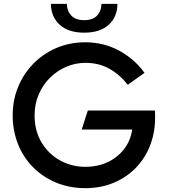

<svg xmlns="http://www.w3.org/2000/svg" viewBox="-20 -966 877 999"><path d="M424 13Q340 13 270.5 -16.5Q201 -46 150.5 -97.5Q100 -149 73 -218Q46 -287 46 -366Q46 -444 74 -513Q102 -582 153.5 -634.5Q205 -687 274 -716.5Q343 -746 424 -746Q519 -746 599 -703Q679 -660 732 -587L645 -525Q602 -579 548 -609Q494 -639 424 -639Q372 -639 324.5 -618.5Q277 -598 240 -561.5Q203 -525 181.5 -475Q160 -425 160 -366Q160 -284 197 -223.5Q234 -163 294 -130.5Q354 -98 424 -98Q488 -98 539.5 -122Q591 -146 625 -189.5Q659 -233 668 -292H405L437 -391H786Q787 -378 787 -369Q787 -360 787 -349Q786 -271 759 -204.5Q732 -138 683.5 -89.5Q635 -41 569 -14Q503 13 424 13ZM418 -796Q336 -796 290.5 -837.5Q245 -879 245 -946H328Q328 -910 350.5 -885.5Q373 -861 418 -861Q463 -861 485.5 -885.5Q508 -910 508 -946H591Q591 -879 546 -837.5Q501 -796 418 -796Z"/></svg>

Font: Kreadon Light
Style: Bold
Weight: 600
Designer: Reiya WATANABE
Foundry: StudioGnu
Version: Version 1.003; ttfautohint (v1.8.4.7-5d5b);gftools[0.9.32]